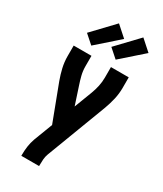

<svg xmlns="http://www.w3.org/2000/svg" viewBox="-241 -1074 982 1160"><g transform="rotate(30 250.0 -494.0)"><path d="M117 0V-7Q117 -37 121 -66Q125 -95 135 -123L185 -254L90 -505Q76 -543 67 -582Q58 -621 58 -662V-735H182V-662Q182 -630 189.5 -600Q197 -570 207 -541L247 -419L294 -542Q305 -571 311.5 -601Q318 -631 318 -662V-735H442V-662Q442 -621 433 -582Q424 -543 410 -505L251 -86Q244 -67 242.5 -47Q241 -27 241 -7V0ZM320 -788 259 -842 398 -988 472 -922ZM150 -788 89 -842 228 -988 302 -922Z"/></g></svg>

Font: Iosevka Term Curly Extrabold
Style: Regular
Weight: 800
Designer: Belleve Invis
Foundry: Belleve Invis
Version: Version 32.3.0